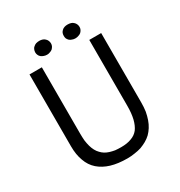

<svg xmlns="http://www.w3.org/2000/svg" viewBox="-192 -951 1021 1092"><g transform="rotate(-30 318.5 -405.0)"><path d="M475.6 -250Q475.6 -200.2 466.8 -164.1Q458 -128.9 441.4 -106.4Q423.8 -84 395.5 -74.2Q368.2 -63.5 328.1 -63.5Q307.6 -63.5 289.1 -65.4Q271.5 -68.4 255.9 -73.2Q240.2 -78.1 227.5 -85.9Q214.8 -93.8 205.1 -104.5Q194.3 -115.2 186.5 -129.9Q178.7 -144.5 173.8 -162.1Q168.9 -179.7 166 -201.2Q164.1 -223.6 164.1 -249Q164.1 -393.6 164.1 -682.6Q143.6 -682.6 83 -682.6Q83 -564.5 83 -210.9Q83 -155.3 98.6 -114.3Q113.3 -72.3 144.5 -44.9Q175.8 -17.6 220.7 -3.9Q266.6 9.8 327.1 9.8Q352.5 9.8 375 5.9Q398.4 2.9 419.9 -3.9Q440.4 -11.7 458 -21.5Q476.6 -32.2 491.2 -45.9Q505.9 -60.5 517.6 -79.1Q529.3 -97.7 537.1 -120.1Q544.9 -142.6 549.8 -168.9Q553.7 -196.3 553.7 -226.6Q553.7 -378.9 553.7 -682.6Q534.2 -682.6 475.6 -682.6Q475.6 -658.2 475.6 -611.3Q475.6 -564.5 475.6 -496.1Q475.6 -412.1 475.6 -349.6Q475.6 -288.1 475.6 -250ZM188.5 -742.2Q196.3 -736.3 205.1 -733.4Q214.8 -729.5 226.6 -729.5Q237.3 -729.5 246.1 -733.4Q255.9 -736.3 262.7 -742.2Q269.5 -749 273.4 -756.8Q277.3 -764.6 277.3 -774.4Q277.3 -784.2 273.4 -793Q269.5 -801.8 262.7 -807.6Q255.9 -814.5 246.1 -817.4Q237.3 -820.3 226.6 -820.3Q214.8 -820.3 205.1 -817.4Q196.3 -814.5 188.5 -807.6Q180.7 -801.8 177.7 -793Q173.8 -784.2 173.8 -774.4Q173.8 -764.6 177.7 -756.8Q180.7 -749 188.5 -742.2ZM375 -742.2Q381.8 -736.3 391.6 -733.4Q400.4 -729.5 412.1 -729.5Q423.8 -729.5 433.6 -733.4Q443.4 -736.3 450.2 -742.2Q457 -749 460.9 -756.8Q464.8 -764.6 464.8 -774.4Q464.8 -784.2 460.9 -793Q457 -801.8 450.2 -807.6Q443.4 -814.5 433.6 -817.4Q423.8 -820.3 412.1 -820.3Q400.4 -820.3 391.6 -817.4Q381.8 -814.5 375 -807.6Q368.2 -801.8 364.3 -793Q361.3 -784.2 361.3 -774.4Q361.3 -764.6 364.3 -756.8Q368.2 -749 375 -742.2Z"/></g></svg>

Font: Aptus Gothic JP
Style: Medium
Weight: 400
Designer: Fuminori Ogawa / Motoya
Version: Version 1